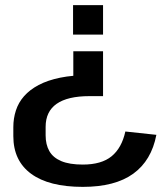

<svg xmlns="http://www.w3.org/2000/svg" viewBox="-20 -560 637 749"><path d="M32 -64Q32 -98 42 -129Q52 -160 74 -185Q96 -210 131 -228.5Q166 -247 215 -257Q264 -267 329 -267L266 -223V-360H382V-185H329Q244 -185 201 -155Q158 -125 158 -65V-32Q158 4 172.5 29.5Q187 55 219 68.5Q251 82 303 82Q376 82 415.5 49.5Q455 17 469 -47L590 -34Q571 66 500 117.5Q429 169 303 169Q171 169 101.5 118Q32 67 32 -29ZM265 -425V-540H382V-425Z"/></svg>

Font: Pathway Extreme 28pt SemiBold
Style: Regular
Weight: 600
Designer: Eduardo Rodriguez Tunni
Foundry: Eduardo Rodriguez Tunni
Version: Version 1.001;gftools[0.9.26]